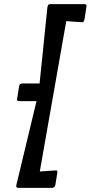

<svg xmlns="http://www.w3.org/2000/svg" viewBox="-20 -766 442 936"><path d="M72 150Q59 150 59 142Q59 140 60 135L158 -273H77Q67 -273 64.5 -276Q62 -279 64 -288L73 -344Q74 -353 78 -356Q82 -359 92 -359H173L211 -730Q213 -740 216 -743Q219 -746 229 -746H388Q402 -746 402 -738Q402 -735 401 -731L392 -672Q390 -663 386.5 -660Q383 -657 373 -658L303 -663L174 70L246 65Q256 64 258.5 67Q261 70 259 79L250 135Q248 150 231 150Z"/></svg>

Font: Crete Round
Style: Italic
Weight: 400
Designer: Veronika Burian
Foundry: TypeTogether
Version: Version 1.001; ttfautohint (v1.6)